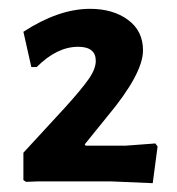

<svg xmlns="http://www.w3.org/2000/svg" viewBox="-20 -726 401 435"><path d="M184 -706Q236 -706 270 -681Q304 -656 304 -612Q304 -559 223 -462L172 -399L174 -396H265L332 -401L337 -394L326 -311L232 -315H65L39 -314L33 -318V-380L127 -482Q165 -524 181 -547Q197 -570 197 -588Q197 -620 157 -620Q109 -620 63 -574H51L33 -654Q113 -706 184 -706Z"/></svg>

Font: Alegreya Sans SC
Style: Bold
Weight: 700
Designer: Juan Pablo del Peral
Foundry: Huerta Tipografica
Version: Version 2.007